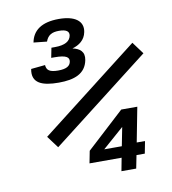

<svg xmlns="http://www.w3.org/2000/svg" viewBox="-82 -805 784 877"><g transform="rotate(-10 310.0 -367.0)"><path d="M249.5 -734.5C168.5 -734.5 127 -702.5 117 -648.5L178.5 -642C189 -671.5 209 -681 240.5 -681C273.5 -681 289 -671 285 -650.5C280 -626 257.5 -611 209.5 -611H193.5L184.5 -565.5H200C254 -565.5 269 -554 265 -533.5C261.5 -515 246 -503 206 -503C167 -503 152.5 -513.5 151 -538L85.5 -531.5C73 -466.5 123 -448 199 -448C272 -448 324 -467 336 -528.5C343.5 -567 320.5 -584 287.5 -591C319 -600 346.5 -619 353.5 -655.5C363.5 -706 322.5 -734.5 249.5 -734.5ZM103.5 -213.5 145 -158 603 -513 561.5 -569ZM273 -60.5H422L410.5 0H479L491 -60.5H529.5L540.5 -117H502L533 -277.5H458.5L284 -117ZM350.5 -112 449 -198.5 432 -112Z"/></g></svg>

Font: Monaspace Krypton SemiBold
Style: Italic
Weight: 600
Italic angle: -11°
Designer: Riley Cran & the Lettermatic Team
Foundry: Lettermatic
Version: Version 1.101 (Monaspace Krypton)